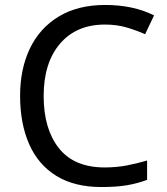

<svg xmlns="http://www.w3.org/2000/svg" viewBox="-20 -744 672 774"><path d="M403 -645Q288 -645 222 -568Q156 -491 156 -357Q156 -224 217.5 -146.5Q279 -69 402 -69Q449 -69 491 -77Q533 -85 573 -97V-19Q533 -4 490.5 3Q448 10 389 10Q280 10 207 -35Q134 -80 97.5 -163Q61 -246 61 -358Q61 -466 100.5 -548.5Q140 -631 217 -677.5Q294 -724 404 -724Q517 -724 601 -682L565 -606Q532 -621 491.5 -633Q451 -645 403 -645Z"/></svg>

Font: Noto Sans Old Turkic
Style: Regular
Weight: 400
Designer: Monotype Design Team
Foundry: Monotype Imaging Inc.
Version: Version 2.003; ttfautohint (v1.8.4.7-5d5b)